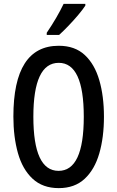

<svg xmlns="http://www.w3.org/2000/svg" viewBox="-20 -1026 604 990"><path d="M516 -424Q516 -318 492 -235Q468 -152 416.5 -104Q365 -56 283 -56Q200 -56 148 -104.5Q96 -153 72.5 -236.5Q49 -320 49 -425Q49 -790 283 -790Q366 -790 417 -742.5Q468 -695 492 -612.5Q516 -530 516 -424ZM152 -424Q152 -145 282 -145Q412 -145 412 -424Q412 -702 283 -702Q152 -702 152 -424ZM420 -997Q407 -977 383 -948.5Q359 -920 332.5 -892.5Q306 -865 285 -846H221V-857Q275 -937 308 -1006H420Z"/></svg>

Font: Noto Sans Malayalam UI ExtraCondensed Medium
Style: Regular
Weight: 500
Width: 2
Designer: Jelle Bosma - Monotype Design Team
Foundry: Monotype Imaging Inc.
Version: Version 2.104; ttfautohint (v1.8.4.7-5d5b)